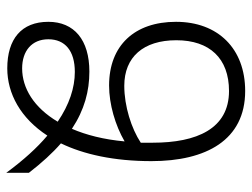

<svg xmlns="http://www.w3.org/2000/svg" viewBox="-112 -654 779 594"><g transform="rotate(90 277.0 -356.5)"><path d="M101 -117C101 -169 137 -199 202 -199C251 -199 303 -182 356 -146C312 -72 252 -36 191 -36C137 -36 101 -66 101 -117ZM104 -513C104 -616 160 -676 261 -676C378 -676 421 -576 421 -440C421 -427 421 -415 421 -403C377 -374 308 -352 245 -352C156 -352 104 -411 104 -513ZM514 13V-57C483 -97 453 -130 423 -156C457 -226 478 -320 478 -436C478 -605 413 -726 261 -726C130 -726 47 -642 47 -512C47 -384 120 -305 244 -305C302 -305 367 -324 417 -353C411 -288 397 -234 378 -190C319 -229 261 -244 201 -244C103 -244 47 -197 47 -117C47 -34 100 10 191 10C269 10 345 -31 399 -114C437 -82 475 -40 514 13Z"/></g></svg>

Font: Noto Sans Armenian SemiCondensed Light
Style: Regular
Weight: 300
Width: 4
Designer: Monotype Design Team
Foundry: Monotype Imaging Inc.
Version: Version 2.008